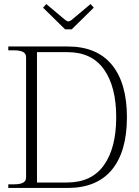

<svg xmlns="http://www.w3.org/2000/svg" viewBox="-20 -930 689 950"><path d="M193 -892 209 -910 303 -831Q313 -824 319 -824Q323 -824 334 -831L428 -910L444 -892L335 -785H302ZM21 -18H49Q79 -18 94 -26Q109 -34 109 -52V-647Q109 -665 94 -673Q79 -681 49 -681H21V-700H315Q459 -700 533.5 -609.5Q608 -519 608 -350Q608 -180 533.5 -90Q459 0 314 0H21ZM312 -27Q433 -27 494 -112.5Q555 -198 555 -350Q555 -501 494.5 -586.5Q434 -672 314 -672H163V-27Z"/></svg>

Font: Taviraj ExtraLight
Style: Regular
Weight: 275
Designer: Katatrad Team
Foundry: CadsonDemak
Version: Version 1.001